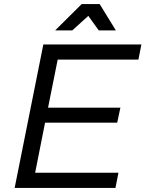

<svg xmlns="http://www.w3.org/2000/svg" viewBox="-20 -917 710 937"><path d="M261.5 -626 214.5 -391.5H567.5L552 -318.5H200L151.5 -74H558L543.5 0H51.5L191.5 -700H670L655.5 -626ZM249 -768.5 378.5 -897H466.5L545.5 -768.5H462L411 -839.5L332.5 -768.5Z"/></svg>

Font: Argentum Sans Light
Style: Italic
Weight: 300
Italic angle: -11.3°
Designer: Julieta Ulanovsky (font), Owen Earl (portions from Jones font), Cristiano Sobral (main changes and remaster)
Foundry: Julieta Ulanovsky (font), Owen Earl (portions from Jones font), Cristiano Sobral (main changes and remaster)
Version: Version 3.127